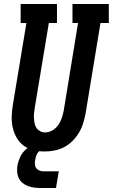

<svg xmlns="http://www.w3.org/2000/svg" viewBox="-20 -755 568 967"><path d="M205 8Q176 8 148 1Q120 -6 98.5 -22Q77 -38 63.5 -62Q50 -86 44 -113Q38 -140 39 -169.5Q40 -199 45 -228L113 -639H84V-735H267V-639H226L155 -212Q153 -199 151.5 -185.5Q150 -172 151 -158.5Q152 -145 154.5 -132.5Q157 -120 164 -110Q171 -100 182.5 -94Q194 -88 207 -88Q226 -88 244 -98.5Q262 -109 273.5 -125.5Q285 -142 291 -160.5Q297 -179 301 -198L373 -639H345V-735H528V-639H486L411 -183Q406 -158 398.5 -133.5Q391 -109 377.5 -86.5Q364 -64 345 -45Q326 -26 303 -14Q280 -2 254.5 3Q229 8 205 8ZM187 192Q170 192 153.5 190Q137 188 122 182.5Q107 177 94.5 167Q82 157 75 143Q68 129 66.5 112Q65 95 68 78Q72 56 82.5 34Q93 12 111.5 -3.5Q130 -19 153.5 -26Q177 -33 199 -33L194 0Q186 0 178.5 6Q171 12 167 19.5Q163 27 160.5 35.5Q158 44 157 52Q155 63 156 74Q157 85 163.5 93Q170 101 180 104.5Q190 108 201 108H276L262 192Z"/></svg>

Font: Iosevka Curly Slab Oblique
Style: Bold
Weight: 700
Italic angle: -9°
Monospace: yes
Designer: Belleve Invis
Foundry: Belleve Invis
Version: Version 11.1.0; ttfautohint (v1.8.3)